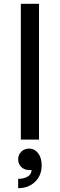

<svg xmlns="http://www.w3.org/2000/svg" viewBox="-20 -730 314 1004"><path d="M184 -710V0H89V-710ZM145 159H131Q107 159 91 143Q75 127 75 103Q75 79 91.5 63Q108 47 132 47Q161 47 179.5 71.5Q198 96 198 134Q198 187 163.5 220.5Q129 254 75 254V205Q107 205 126 192.5Q145 180 145 159Z"/></svg>

Font: MedMera Sans Display
Style: Regular
Weight: 500
Designer: Kasper Nordkvist
Foundry: UNCUT.wtf
Version: Version 1.300